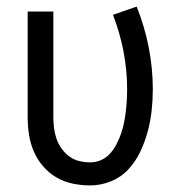

<svg xmlns="http://www.w3.org/2000/svg" viewBox="-20 -555 540 583"><path d="M254 8Q227 8 200.5 2.5Q174 -3 151 -16.5Q128 -30 110.5 -50.5Q93 -71 82.5 -95.5Q72 -120 68 -146.5Q64 -173 64 -200V-520H142V-200Q142 -183 144 -166.5Q146 -150 151.5 -134Q157 -118 167 -104Q177 -90 190.5 -80Q204 -70 220.5 -66Q237 -62 254 -62Q271 -62 287 -69Q303 -76 314.5 -89Q326 -102 334 -117.5Q342 -133 347.5 -149Q353 -165 356.5 -182Q360 -199 362 -216Q364 -233 365 -250Q366 -267 366 -284Q366 -342 355 -399Q344 -456 323 -510L395 -535Q419 -475 431.5 -411.5Q444 -348 444 -284Q444 -252 440.5 -219.5Q437 -187 428.5 -155.5Q420 -124 406 -94.5Q392 -65 370 -41Q348 -17 317 -4.5Q286 8 254 8Z"/></svg>

Font: Iosevka MaddieWtf
Style: Regular
Weight: 400
Monospace: yes
Designer: Belleve Invis
Foundry: Belleve Invis
Version: Version 31.3.0; ttfautohint (v1.8.3)